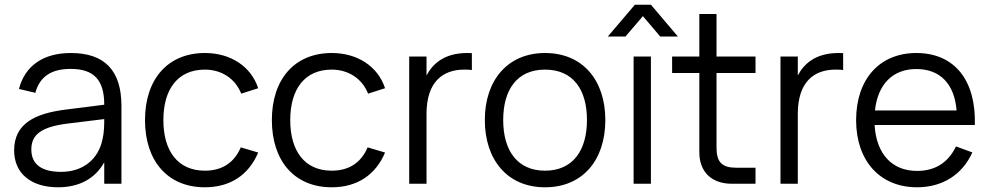

<svg xmlns="http://www.w3.org/2000/svg" viewBox="-20 -780 4198 815"><path d="M280.5 -555C164 -555 86 -501 60.5 -402.5L130 -386C148.5 -454.5 197.5 -487.5 279.5 -487.5C378 -487.5 422.5 -441.5 422.5 -335.5L260 -315C127.5 -298.5 40 -255 40 -141.5C40 -44.5 111 15 226.5 15C316.5 15 384 -22 422.5 -91V0H495.5V-330.5C495.5 -480.5 424.5 -555 280.5 -555ZM422.5 -274.5C422.5 -250.5 422 -217.5 415.5 -190.5C398.5 -104.5 333 -50.5 239.5 -50.5C156 -50.5 113 -83 113 -145.5C113 -210 157 -241.5 267 -255.5Z M849.5 15C956.5 15 1035.5 -36.5 1076 -132.5L1002 -154.5C975 -90.5 924 -55.5 849.5 -55.5C733.5 -55.5 673.5 -140.5 673.5 -270C673.5 -402.5 735.5 -484.5 849.5 -484.5C920.5 -484.5 978.5 -446.5 1004 -382.5L1076 -405.5C1046 -497.5 959.5 -555 850 -555C692 -555 595.5 -444 595.5 -270C595.5 -97.5 691 15 849.5 15Z M1388 15C1495 15 1574 -36.5 1614.5 -132.5L1540.5 -154.5C1513.5 -90.5 1462.5 -55.5 1388 -55.5C1272 -55.5 1212 -140.5 1212 -270C1212 -402.5 1274 -484.5 1388 -484.5C1459 -484.5 1517 -446.5 1542.5 -382.5L1614.5 -405.5C1584.5 -497.5 1498 -555 1388.5 -555C1230.5 -555 1134 -444 1134 -270C1134 -97.5 1229.5 15 1388 15Z M1983 -554.5C1976 -555 1970 -555 1963 -555C1864.5 -555 1815.5 -507.5 1790.5 -459.5V-540H1717V0H1790.5V-296.5C1790.5 -431 1858 -484.5 1950.5 -484.5C1963 -484.5 1973.5 -484.5 1983 -482.5Z M2293.5 15C2453.5 15 2549.5 -100.5 2549.5 -270.5C2549.5 -438 2455 -555 2293.5 -555C2135.5 -555 2038 -440 2038 -270.5C2038 -102.5 2133 15 2293.5 15ZM2293.5 -55.5C2177.5 -55.5 2116 -139 2116 -270.5C2116 -399 2174.5 -484.5 2293.5 -484.5C2411 -484.5 2471.5 -402 2471.5 -270.5C2471.5 -141 2411.5 -55.5 2293.5 -55.5Z M2635 -625 2709 -711.5 2782.5 -625H2857.5L2743 -760H2675L2560 -625ZM2743 0V-540H2669.5V0Z M2833 -470H2948.5V-133.5C2948.5 -50.5 3000.5 0 3086.5 0H3187V-68H3106C3044.5 -68 3021.5 -91.5 3021.5 -153.5V-470H3187V-540H3021.5V-720.5H2948.5V-540H2833Z M3559 -554.5C3552 -555 3546 -555 3539 -555C3440.5 -555 3391.5 -507.5 3366.5 -459.5V-540H3293V0H3366.5V-296.5C3366.5 -431 3434 -484.5 3526.5 -484.5C3539 -484.5 3549.5 -484.5 3559 -482.5Z M3872.5 -54.5C3766.5 -54.5 3699.5 -126.5 3692.5 -249.5H4118C4123.5 -439.5 4031.5 -555 3869.5 -555C3714 -555 3614 -444.5 3614 -270C3614 -96.5 3716 15 3872.5 15C3980 15 4064.5 -38 4107.5 -133L4038 -158.5C4006 -92.5 3953 -54.5 3872.5 -54.5ZM3694 -311C3706 -422.5 3769.5 -487 3869.5 -487C3970.5 -487 4031.5 -424 4040.5 -311Z"/></svg>

Font: Vela Sans
Style: Regular
Weight: 400
Designer: Principal design: Mikhail Sharanda - project Manrope.
Design modification: Ravid Balaliev
Foundry: Mikhail Sharanda
Version: Version 1.001